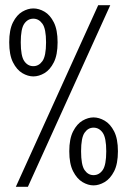

<svg xmlns="http://www.w3.org/2000/svg" viewBox="-20 -720 490 740"><path d="M41 0 358.5 -700H405L87.5 0ZM108.5 -425.5Q87.5 -425.5 66 -438.2Q44.5 -451 30 -479.8Q15.5 -508.5 15.5 -557Q15.5 -605 30 -633.8Q44.5 -662.5 66 -675Q87.5 -687.5 108.5 -687.5Q130 -687.5 151.5 -675Q173 -662.5 187.5 -633.8Q202 -605 202 -557Q202 -508.5 187.5 -479.8Q173 -451 151.5 -438.2Q130 -425.5 108.5 -425.5ZM108.5 -465Q129.5 -465 143.5 -484.5Q157.5 -504 157.5 -557Q157.5 -609 143.5 -628.5Q129.5 -648 108.5 -648Q87 -648 73.5 -628.5Q60 -609 60 -557Q60 -504 73.5 -484.5Q87 -465 108.5 -465ZM340.5 -5.5Q319.5 -5.5 298 -18.2Q276.5 -31 261.8 -59.8Q247 -88.5 247 -137Q247 -185 261.8 -213.8Q276.5 -242.5 298 -255Q319.5 -267.5 340.5 -267.5Q361.5 -267.5 383.2 -255Q405 -242.5 419.8 -213.8Q434.5 -185 434.5 -137Q434.5 -88.5 419.8 -59.8Q405 -31 383.2 -18.2Q361.5 -5.5 340.5 -5.5ZM340.5 -45Q362 -45 375.8 -64.5Q389.5 -84 389.5 -137Q389.5 -189 375.8 -208.5Q362 -228 340.5 -228Q319.5 -228 306 -208.5Q292.5 -189 292.5 -137Q292.5 -84 306 -64.5Q319.5 -45 340.5 -45Z"/></svg>

Font: Trispace Condensed ExtraLight
Style: Regular
Weight: 200
Width: 3
Designer: Tyler Finck
Foundry: Etcetera Type Company
Version: Version 1.210; ttfautohint (v1.8.3)